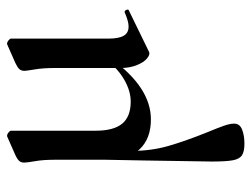

<svg xmlns="http://www.w3.org/2000/svg" viewBox="-104 -331 710 542"><g transform="rotate(-90 251.0 -60.0)"><path d="M71 -115V-263Q71 -293 67 -316Q63 -339 63 -347Q63 -355 67.5 -360.5Q72 -366 85 -372L135 -394Q136 -395 139 -395Q143 -395 148 -391Q153 -387 153 -384V-145Q153 -94 173 -70Q193 -46 235 -46Q265 -46 296.5 -64Q328 -82 351 -113L356 -101Q275 11 185 11Q131 11 101 -20.5Q71 -52 71 -115ZM66 183Q66 162 69 -9L71 -115L101 -103Q96 -70 96 -44Q96 12 110 60.5Q124 109 149 171Q161 200 167 217Q173 234 173 246Q173 262 156 268.5Q139 275 117 275Q94 275 83.5 268Q73 261 69.5 242Q66 223 66 183ZM330 -75V-263Q330 -293 326 -317Q322 -341 322 -346Q322 -355 327 -360.5Q332 -366 345 -372L395 -394Q396 -395 399 -395Q403 -395 408 -391Q413 -387 413 -384V-109Q413 -80 421 -66Q429 -52 447 -52Q462 -52 487 -63H489Q492 -63 494 -58.5Q496 -54 494 -52L375 6Q368 9 357 0Q346 -9 338 -29Q330 -49 330 -75Z"/></g></svg>

Font: Cormorant SC SemiBold
Style: Regular
Weight: 600
Designer: Christian Thalmann (Catharsis Fonts)
Foundry: Catharsis Fonts
Version: Version 4.000